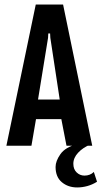

<svg xmlns="http://www.w3.org/2000/svg" viewBox="-20 -640 446 843"><path d="M8 0 137 -620H257L385 0H272L246 -134L264 -117H126L141 -134L118 0ZM145 -191 135 -203H258L244 -191L201 -474L200 -493H192L191 -474ZM319 183Q279 183 251.5 160Q224 137 224 93Q224 67 245.5 36.5Q267 6 321 -8L376 -5Q344 8 323 30.5Q302 53 302 79Q302 103 316.5 117Q331 131 351 131Q363 131 373.5 127Q384 123 392 115L406 158Q385 171 363 177Q341 183 319 183Z"/></svg>

Font: Smooch Sans Thin
Style: Bold
Weight: 700
Version: Version 1.010